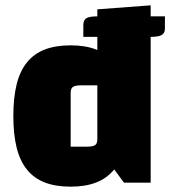

<svg xmlns="http://www.w3.org/2000/svg" viewBox="-20 -685 639 720"><path d="M245 -515Q301 -515 341.5 -499Q382 -483 408 -450.5Q434 -418 447 -368Q460 -318 460 -250Q460 -182 447 -132Q434 -82 408 -49.5Q382 -17 341.5 -1Q301 15 245 15Q189 15 148.5 -0.5Q108 -16 81.5 -48.5Q55 -81 42.5 -131Q30 -181 30 -250Q30 -319 42.5 -369Q55 -419 81.5 -451.5Q108 -484 148.5 -499.5Q189 -515 245 -515ZM345 -365H284Q262 -365 253.5 -359Q245 -353 245 -337V-135H306Q329 -135 337 -141Q345 -147 345 -163ZM545 -665V0H445L345 -135V-650ZM292.5 -591.8Q292.5 -610 304.2 -616.9Q315.9 -623.7 345.6 -623.7H598.5V-578.6Q598.5 -561 586.8 -553.9Q575.1 -546.7 545.4 -546.7H292.5Z"/></svg>

Font: Changa ExtraBold
Style: Regular
Weight: 800
Designer: Eduardo Rodriguez Tunni
Foundry: Eduardo Rodriguez Tunni
Version: Version 3.002; ttfautohint (v1.8.2)